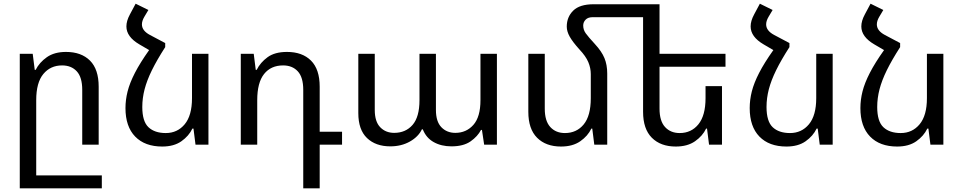

<svg xmlns="http://www.w3.org/2000/svg" viewBox="-20 -783 5213 1039"><path d="M87 236V-492H157L168 -405H173Q193 -445 233.5 -473.5Q274 -502 337 -502Q420 -502 467 -455Q514 -408 514 -314V0H425V-297Q425 -365 395.5 -397Q366 -429 316 -429Q253 -429 214.5 -382.5Q176 -336 176 -241V166H531V236Z M874 -550V-528Q829 -458 802 -403Q775 -348 762.5 -300Q750 -252 750 -204Q750 -126 783.5 -94.5Q817 -63 877 -63Q940 -63 979.5 -110.5Q1019 -158 1019 -252V-492H1108V0H1038L1027 -87H1021Q1002 -47 961.5 -18.5Q921 10 858 10Q764 10 711.5 -44Q659 -98 659 -198Q659 -243 670.5 -288.5Q682 -334 710 -388.5Q738 -443 787 -512L734 -543Q664 -584 664 -640Q664 -670 683 -705L714 -763L783 -729L761 -692Q748 -670 748 -651Q748 -617 791 -594Z M1621 236V-297Q1621 -365 1591.5 -397Q1562 -429 1512 -429Q1446 -429 1409 -382.5Q1372 -336 1372 -241V0H1283V-492H1353L1364 -405H1369Q1389 -445 1428 -473.5Q1467 -502 1533 -502Q1616 -502 1663 -455Q1710 -408 1710 -314V-70H1831V0H1710V236Z M2092 9Q2013 9 1966 -36Q1919 -81 1919 -171V-492H2008V-188Q2008 -125 2037.5 -94.5Q2067 -64 2113 -64Q2175 -64 2212.5 -107Q2250 -150 2250 -241V-492H2339V-188Q2339 -125 2368.5 -94.5Q2398 -64 2444 -64Q2503 -64 2541.5 -107Q2580 -150 2580 -241V-492H2669V0H2600L2588 -80H2583Q2565 -45 2526.5 -18Q2488 9 2423 9Q2368 9 2327 -14Q2286 -37 2268 -83H2263Q2244 -43 2198 -17Q2152 9 2092 9Z M3266 -385V0H3196L3185 -87H3180Q3161 -47 3120 -18.5Q3079 10 3016 10Q2934 10 2886.5 -37.5Q2839 -85 2839 -178V-492H2928V-195Q2928 -128 2958 -95.5Q2988 -63 3037 -63Q3100 -63 3138.5 -109.5Q3177 -156 3177 -252V-382Q3177 -415 3163.5 -447Q3150 -479 3116 -515Q3079 -556 3063 -584.5Q3047 -613 3047 -639Q3047 -691 3082 -725.5Q3117 -760 3192 -760H3549V-492H3906V-422H3549V-195Q3549 -128 3579 -95.5Q3609 -63 3658 -63Q3721 -63 3759.5 -110.5Q3798 -158 3798 -252V-317H3887V0H3817L3806 -87H3801Q3782 -47 3741 -18.5Q3700 10 3637 10Q3555 10 3507.5 -37.5Q3460 -85 3460 -178V-690H3187Q3162 -690 3149 -676.5Q3136 -663 3136 -645Q3136 -622 3149.5 -603Q3163 -584 3199 -545Q3236 -505 3251 -468.5Q3266 -432 3266 -385Z M4252 -550V-528Q4207 -458 4180 -403Q4153 -348 4140.5 -300Q4128 -252 4128 -204Q4128 -126 4161.5 -94.5Q4195 -63 4255 -63Q4318 -63 4357.5 -110.5Q4397 -158 4397 -252V-492H4486V0H4416L4405 -87H4399Q4380 -47 4339.5 -18.5Q4299 10 4236 10Q4142 10 4089.5 -44Q4037 -98 4037 -198Q4037 -243 4048.5 -288.5Q4060 -334 4088 -388.5Q4116 -443 4165 -512L4112 -543Q4042 -584 4042 -640Q4042 -670 4061 -705L4092 -763L4161 -729L4139 -692Q4126 -670 4126 -651Q4126 -617 4169 -594Z M4851 -550V-528Q4806 -458 4779 -403Q4752 -348 4739.5 -300Q4727 -252 4727 -204Q4727 -126 4760.5 -94.5Q4794 -63 4854 -63Q4917 -63 4956.5 -110.5Q4996 -158 4996 -252V-492H5085V0H5015L5004 -87H4998Q4979 -47 4938.5 -18.5Q4898 10 4835 10Q4741 10 4688.5 -44Q4636 -98 4636 -198Q4636 -243 4647.5 -288.5Q4659 -334 4687 -388.5Q4715 -443 4764 -512L4711 -543Q4641 -584 4641 -640Q4641 -670 4660 -705L4691 -763L4760 -729L4738 -692Q4725 -670 4725 -651Q4725 -617 4768 -594Z"/></svg>

Font: Go Noto Current
Style: Regular
Weight: 400
Designer: Monotype Design Team
Foundry: Monotype Imaging Inc.
Version: Version 2.007; ttfautohint (v1.8) -l 8 -r 50 -G 200 -x 14 -D